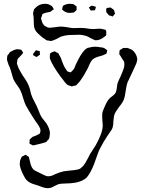

<svg xmlns="http://www.w3.org/2000/svg" viewBox="-20 -955 743 1011"><path d="M269 -684Q271 -684 273 -682.5Q275 -681 276 -680Q278 -679 281.5 -677.5Q285 -676 287 -675L292 -665Q302 -650 308 -629Q310 -623 313 -616.5Q316 -610 319 -603Q320 -601 330 -586L335 -579Q336 -578 339.5 -577.5Q343 -577 345 -576L352 -574Q354 -575 356.5 -578Q359 -581 360 -582Q367 -589 367 -589Q372 -595 379 -615Q382 -621 392.5 -642Q403 -663 415 -679Q416 -680 424 -689.5Q432 -699 442 -703L452 -705Q464 -709 481 -709Q495 -709 509 -706Q511 -706 517.5 -705Q524 -704 528 -702Q531 -701 541 -693Q542 -692 543 -692Q544 -692 545 -690L544 -687Q543 -685 542.5 -680Q542 -675 541 -673L533 -669Q520 -662 509 -660Q476 -652 464 -638Q457 -629 451 -615.5Q445 -602 443 -597Q423 -558 404 -532Q399 -524 386 -511L380 -505L369 -503Q360 -500 359 -500Q356 -500 354 -501Q352 -502 350 -503L339 -506Q327 -513 315 -531Q279 -575 252 -625Q251 -628 247 -636.5Q243 -645 242 -651L243 -662Q243 -663 242.5 -666.5Q242 -670 244 -672Q244 -675 252 -679Q254 -680 260 -682.5Q266 -685 269 -684ZM675 -571 651 -520Q646 -505 642 -477Q638 -446 632 -431Q627 -416 607 -392Q590 -368 585 -358Q579 -345 577 -317Q577 -289 569 -274Q564 -266 556 -254.5Q548 -243 544 -237Q524 -207 510 -179Q499 -161 485 -118Q474 -85 466 -69Q449 -33 435 -19Q407 6 352 10Q343 11 329.5 11Q316 11 307 12Q299 12 285 16Q282 17 266 25Q255 32 246 34Q236 36 232 36Q218 36 202 30Q186 24 181 22Q174 20 161 16Q148 12 138.5 7Q129 2 122 -5Q112 -14 102 -36Q87 -65 84 -88L85 -105Q85 -110 91 -122Q91 -123 92 -125Q93 -127 95 -130Q97 -132 100 -133Q103 -134 105 -135Q106 -136 110 -138Q114 -140 115 -140Q117 -140 122 -135Q123 -134 127 -132Q131 -130 132 -128L134 -120Q136 -113 138.5 -101.5Q141 -90 144.5 -81Q148 -72 154 -65Q162 -56 184 -47Q189 -45 200 -39Q211 -33 220 -30Q222 -29 224.5 -28Q227 -27 231 -27H235Q246 -27 253 -30Q259 -32 264 -34.5Q269 -37 273 -39Q297 -49 316 -53Q328 -55 344 -56.5Q360 -58 369 -59Q390 -61 402 -67L418 -81Q429 -94 443 -122L455 -145Q460 -153 464 -159Q468 -165 471 -170L484 -190Q521 -256 521 -295Q521 -304 519 -320L518 -344Q518 -358 520 -365Q523 -375 531 -393Q544 -425 560 -440Q565 -444 575.5 -452Q586 -460 590 -469Q591 -471 591.5 -474Q592 -477 593 -479Q595 -487 596 -498.5Q597 -510 599 -516Q603 -529 615 -553Q617 -558 622 -569.5Q627 -581 630 -590Q635 -603 635 -617Q635 -626 632 -633L625 -643L614 -661Q610 -666 608 -670V-672L609 -681Q609 -688 610 -690Q612 -692 614.5 -693.5Q617 -695 619 -696Q624 -700 628 -702Q629 -703 632 -702.5Q635 -702 636 -702Q639 -703 646 -703Q653 -703 665 -697Q678 -693 688 -680Q698 -667 701 -653Q701 -651 702 -648Q703 -645 703 -643Q703 -639 701 -632.5Q699 -626 698 -621Q695 -614 675 -571ZM153 -190Q150 -190 143 -195Q142 -195 139.5 -196Q137 -197 136 -198Q135 -200 135.5 -204.5Q136 -209 136 -210Q136 -211 135.5 -214.5Q135 -218 136 -219Q137 -221 139.5 -223.5Q142 -226 143 -227L151 -234Q158 -237 166.5 -240Q175 -243 179 -246Q188 -249 189 -252Q191 -254 192 -259Q193 -264 193 -266V-270Q193 -271 191 -279Q183 -294 182 -296Q151 -338 116 -400Q110 -412 102 -438Q95 -464 86 -482Q81 -492 69 -508Q59 -521 51 -537Q47 -547 43.5 -561Q40 -575 37 -584L30 -604Q24 -614 21 -627Q20 -629 18.5 -633.5Q17 -638 17 -640V-646Q17 -654 19 -662Q20 -665 22.5 -667Q25 -669 26 -671Q32 -680 32 -680Q35 -683 41 -685Q55 -694 71 -696Q75 -696 79 -695Q83 -694 87 -694Q88 -693 89.5 -693.5Q91 -694 92 -693Q94 -691 95 -688.5Q96 -686 98 -684Q98 -683 99.5 -681Q101 -679 102 -677Q102 -676 99 -673Q96 -670 95 -668L80 -652Q78 -650 76 -648Q74 -646 73 -644Q71 -641 71 -633Q69 -627 69 -623Q69 -620 70.5 -615.5Q72 -611 73 -609Q77 -596 86 -581Q95 -566 98 -560Q103 -553 114.5 -535.5Q126 -518 132 -502Q136 -492 139 -479Q142 -466 144 -459Q149 -443 159 -424.5Q169 -406 172 -399L182 -376Q184 -371 188.5 -359.5Q193 -348 198 -340Q202 -333 210 -323.5Q218 -314 224 -306Q243 -276 243 -252Q243 -247 241 -237Q241 -235 240 -231Q239 -227 238 -224Q236 -220 232 -218Q225 -208 223 -207Q220 -206 210 -203Q194 -198 171 -193Q169 -193 163 -191Q157 -189 153 -190ZM166 -686Q167 -687 167 -688Q167 -689 169 -690H171Q174 -690 183 -687Q187 -687 189 -686Q190 -685 189.5 -683.5Q189 -682 189 -681Q189 -679 190 -674Q191 -669 190 -667L186 -664L177 -658Q176 -657 175 -656Q174 -655 172 -655Q171 -655 166.5 -657.5Q162 -660 161 -661Q154 -665 154 -665V-666Q154 -672 157 -675ZM540 -787Q539 -783 539.5 -777.5Q540 -772 539 -770Q538 -767 534 -764.5Q530 -762 528 -760Q519 -752 506 -747Q493 -742 482 -743L472 -747Q465 -750 456.5 -754.5Q448 -759 443 -762Q425 -770 400 -772Q375 -772 362 -771Q329 -771 308 -764Q302 -763 294.5 -759Q287 -755 284 -753Q268 -745 259 -742Q250 -739 249 -739Q244 -739 238 -741Q231 -741 228 -742Q226 -742 218 -748Q201 -758 184 -775Q169 -788 164 -800Q158 -813 158 -833Q158 -853 157 -863Q154 -884 154 -885Q154 -886 157 -898L159 -906L166 -913Q186 -935 217 -935Q227 -935 236 -932Q240 -931 250 -925Q255 -923 258 -916Q259 -915 261 -911Q263 -907 263 -906Q262 -904 254 -900Q247 -894 246 -893Q240 -891 232 -890Q224 -889 219 -887Q207 -884 203 -880Q202 -879 201.5 -875Q201 -871 200 -869Q199 -867 197.5 -864Q196 -861 196 -858Q196 -857 199 -848Q203 -830 214 -820Q217 -817 225 -814Q231 -810 233 -810Q236 -809 243 -809Q246 -809 273 -812Q288 -815 301 -815Q314 -815 338 -811Q345 -809 363 -807L407 -808Q418 -808 426 -807Q434 -806 440 -805Q457 -802 472 -802Q479 -802 487.5 -803Q496 -804 504 -804Q514 -804 523 -801Q525 -800 530 -799.5Q535 -799 536 -798Q538 -796 540 -787ZM307 -905 308 -910Q309 -912 309.5 -917Q310 -922 311 -923Q313 -926 319 -928.5Q325 -931 328 -932Q331 -933 335.5 -934Q340 -935 346 -935H349L360 -934Q362 -933 367 -933Q371 -931 374 -928Q377 -925 379 -924Q380 -923 381.5 -922.5Q383 -922 384 -920L383 -912Q383 -911 383.5 -907Q384 -903 383 -902Q383 -902 379 -898Q377 -897 374.5 -894Q372 -891 368 -889Q365 -888 357 -888L348 -887Q330 -887 318 -896Q317 -897 312.5 -900Q308 -903 307 -905ZM448 -915Q448 -916 449.5 -916.5Q451 -917 452 -918Q453 -919 457 -922.5Q461 -926 469 -924L479 -921Q480 -920 482 -920Q484 -920 485 -919L483 -911Q482 -909 481.5 -905.5Q481 -902 480 -901H479L464 -900Q463 -900 461.5 -899.5Q460 -899 458 -900Q456 -902 454 -905Q452 -908 451 -911Q451 -911 449 -912.5Q447 -914 448 -915ZM586 -883Q585 -881 579 -875Q578 -874 576.5 -872Q575 -870 573 -868L563 -872Q557 -872 553 -875Q551 -877 545 -885Q540 -888 540 -891Q539 -894 539 -902V-905Q539 -910 543 -913Q547 -913 557 -915Q558 -915 559.5 -915.5Q561 -916 562 -915Q564 -915 567 -912Q569 -910 573.5 -907.5Q578 -905 579 -903Q581 -901 582 -896.5Q583 -892 584 -889Q586 -885 586 -883ZM565 -829ZM568 -825Q568 -824 569 -823.5Q570 -823 569 -823Q568 -824 567 -826Q566 -828 565 -829Z"/></svg>

Font: Rubik-Burned
Style: Regular
Weight: 400
Designer: NaN (generative design), Hubert & Fischer (Rubik source font outlines)
Foundry: NaN, Hubert & Fischer
Version: Version 1.000